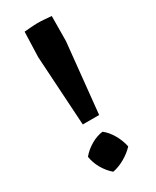

<svg xmlns="http://www.w3.org/2000/svg" viewBox="-176 -717 627 772"><g transform="rotate(-30 137.0 -331.0)"><path d="M207 -662 206 -546 173 -222H97L77 -546L81 -662Q97 -663 112.5 -664.5Q128 -666 144 -666Q160 -666 176 -664.5Q192 -663 207 -662ZM151 -157Q173 -140 189 -112Q205 -84 211 -54Q190 -32 162.5 -16.5Q135 -1 108 4Q84 -17 69 -44Q54 -71 50 -99Q69 -122 96.5 -138Q124 -154 151 -157Z"/></g></svg>

Font: Piazzolla 24pt
Style: Bold
Weight: 700
Designer: Juan Pablo del Peral
Foundry: Huerta Tipografica
Version: Version 2.005